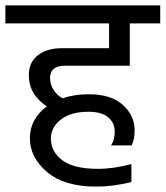

<svg xmlns="http://www.w3.org/2000/svg" viewBox="-42 -662 615 713"><path d="M440 -418H200Q144 -418 144 -373Q144 -347 158 -326.5Q172 -306 191 -297Q233 -312 288 -312Q370 -312 414 -272.5Q458 -233 458 -178Q458 -145 447 -122H370Q384 -141 384 -174Q384 -206 359.5 -226.5Q335 -247 287 -247Q221 -247 184 -218Q147 -189 147 -148Q147 -98 190 -66.5Q233 -35 321 -35Q382 -35 446 -53V14Q377 31 315 31Q197 31 133 -23Q69 -77 69 -149Q69 -220 132 -267Q65 -311 65 -383Q65 -431 99 -457Q133 -483 187 -483H363V-575H-22V-642H553V-575H440Z"/></svg>

Font: Hind
Style: Regular
Weight: 400
Designer: Manushi Parikh, Satya Rajpurohit
Foundry: Indian Type Foundry
Version: Version 2.000;PS 1.0;hotconv 1.0.79;makeotf.lib2.5.61930